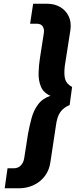

<svg xmlns="http://www.w3.org/2000/svg" viewBox="-20 -800 403 1020"><path d="M108 44Q104 65 90 79.5Q76 94 53 94H20L5 200H88Q126 199 160.5 182.5Q195 166 218.5 135Q242 104 248 60L277 -132Q283 -180 300.5 -204.5Q318 -229 350 -242L363 -338Q334 -354 326.5 -378Q319 -402 324 -448L354 -640Q360 -683 344.5 -714.5Q329 -746 299 -763Q269 -780 232 -780H156L140 -674H175Q198 -674 207 -659.5Q216 -645 213 -625L192 -490Q186 -452 185 -412Q184 -372 197.5 -339.5Q211 -307 248 -291Q206 -277 182.5 -245.5Q159 -214 148 -173.5Q137 -133 129 -90Z"/></svg>

Font: Jost* 600 Semi Italic
Style: Italic
Weight: 600
Italic angle: -10°
Version: Version 3.200; ttfautohint (v0.97) -l 8 -r 50 -G 200 -x 14 -